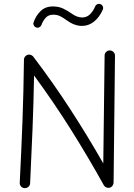

<svg xmlns="http://www.w3.org/2000/svg" viewBox="-20 -955 698 1002"><path d="M108.4 26.9Q97.2 26.4 89.8 18.1Q82.5 9.8 83 -1.5Q91.3 -164.6 97.2 -320.8Q103 -477.1 105 -643.1Q105 -654.8 113.8 -662.8Q122.6 -670.9 134.3 -669.9Q140.1 -669.4 145.5 -666.3Q150.9 -663.1 153.8 -659.2Q254.9 -526.4 346.7 -385Q438.5 -243.7 519 -102.1L525.9 -665Q525.9 -676.3 533.9 -684.1Q542 -691.9 553.2 -691.9Q564.5 -691.4 572.3 -683.6Q580.1 -675.8 580.1 -664.6L572.8 -2Q572.3 4.4 569.3 10.7Q566.4 17.1 560.5 21Q551.3 27.3 539.3 24.4Q527.3 21.5 521.5 11.2Q441.4 -133.3 350.1 -278.6Q258.8 -423.8 157.7 -561Q155.3 -418 149.7 -279.8Q144 -141.6 137.2 1.5Q136.7 12.7 128.2 20Q119.6 27.3 108.4 26.9ZM169.4 -811.5Q161.1 -814 156.7 -822.3Q152.3 -830.6 155.3 -838.4Q166.5 -872.1 191.4 -896.7Q216.3 -921.4 255.9 -921.4Q286.1 -921.4 309.8 -910.2Q333.5 -898.9 353 -884.8Q382.3 -863.8 408.2 -863.8Q432.6 -863.8 449.2 -879.9Q465.8 -896 476.6 -921.4Q480 -929.7 488.5 -933.1Q497.1 -936.5 504.9 -933.1Q513.2 -929.7 516.6 -921.4Q520 -913.1 516.6 -904.8Q499 -864.7 470.7 -842.3Q442.4 -819.8 408.2 -819.8Q367.7 -819.8 326.7 -850.1Q311 -861.8 294.9 -870.1Q278.8 -878.4 257.8 -878.4Q232.9 -878.4 218.3 -862.1Q203.6 -845.7 196.8 -825.7Q193.8 -817.4 185.8 -813Q177.7 -808.6 169.4 -811.5Z"/></svg>

Font: Mikhak-DS1-FD Light
Style: Regular
Weight: 300
Designer: Amin Abedi
Version: Version 3.2